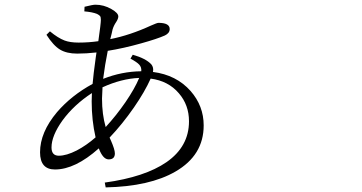

<svg xmlns="http://www.w3.org/2000/svg" viewBox="-20 -772 1540 817"><path d="M429.7 25.4 425.8 4.9Q596.7 -18.6 688.5 -82Q784.2 -148.4 784.2 -255.9Q784.2 -325.2 741.2 -375Q696.3 -427.7 621.1 -437.5Q595.7 -380.9 549.8 -314.5Q501 -244.1 446.3 -186.5Q448.2 -181.6 452.1 -173.8Q468.8 -135.7 468.8 -119.1Q468.8 -93.8 442.4 -93.8Q418 -93.8 400.4 -140.6Q299.8 -50.8 213.9 -50.8Q150.4 -50.8 150.4 -124Q150.4 -209 222.7 -294.9Q284.2 -366.2 374 -415Q377 -452.1 387.7 -529.3Q389.6 -542 390.6 -548.8Q346.7 -543.9 308.6 -543.9Q263.7 -543.9 235.4 -561Q207 -578.1 177.7 -624L192.4 -638.7Q226.6 -610.4 254.9 -599.6Q278.3 -590.8 314.5 -590.8Q357.4 -590.8 398.4 -596.7Q409.2 -671.9 409.2 -687.5Q409.2 -699.2 405.8 -703.6Q402.3 -708 392.6 -712.9Q373 -720.7 338.9 -723.6L339.8 -743.2Q375 -752 385.7 -752Q421.9 -752 454.1 -733.4Q483.4 -716.8 483.4 -702.1Q483.4 -692.4 474.6 -678.7Q463.9 -663.1 459 -646.5Q458 -640.6 455.1 -628.9Q451.2 -614.3 449.2 -605.5Q533.2 -622.1 622.1 -663.1Q648.4 -674.8 654.3 -674.8Q702.1 -674.8 702.1 -648.4Q702.1 -630.9 681.6 -621.1Q648.4 -606.4 582 -587.9Q505.9 -566.4 438.5 -555.7Q426.8 -498 418.9 -436.5Q498 -467.8 581.1 -468.8Q583 -485.4 572.3 -497.1Q562.5 -507.8 535.2 -522.5L544.9 -539.1Q600.6 -523.4 624 -498Q634.8 -484.4 630.9 -465.8Q730.5 -453.1 791 -384.8Q846.7 -321.3 846.7 -238.3Q846.7 -111.3 726.6 -42Q617.2 21.5 429.7 25.4ZM230.5 -109.4Q262.7 -109.4 306.6 -131.8Q347.7 -153.3 386.7 -187.5Q370.1 -259.8 370.1 -340.8Q370.1 -363.3 371.1 -376Q294.9 -326.2 246.1 -259.8Q199.2 -194.3 199.2 -144.5Q199.2 -109.4 230.5 -109.4ZM429.7 -231.4Q474.6 -280.3 513.7 -336.9Q553.7 -395.5 572.3 -440.4Q497.1 -437.5 416 -400.4Q416 -398.4 416 -394.5Q414.1 -365.2 414.1 -352.5Q414.1 -285.2 429.7 -231.4Z"/></svg>

Font: Bpmf GenRyu Min R
Style: R
Weight: 400
Foundry: But Ko
Version: Version 1.320